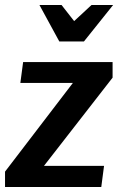

<svg xmlns="http://www.w3.org/2000/svg" viewBox="-30 -744 470 764"><path d="M62 -497H418V-435L145 -84H384L373 0H-10V-61L260 -414H51ZM265 -660 334 -724H420L304 -579H206L127 -724H215Z"/></svg>

Font: Rosario
Style: Italic
Weight: 400
Italic angle: -8.05°
Designer: Hector Gatti
Foundry: Omnibus Type
Version: Version 1.201